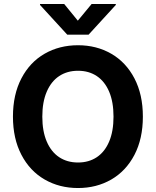

<svg xmlns="http://www.w3.org/2000/svg" viewBox="-20 -947 793 977"><path d="M377 9.8Q282.2 9.8 207 -33.7Q131.8 -77.1 88.9 -159.4Q45.9 -241.7 45.9 -353.5Q45.9 -465.8 88.9 -548.1Q131.8 -630.4 207 -673.6Q282.2 -716.8 377 -716.8Q471.2 -716.8 546.1 -673.6Q621.1 -630.4 664.1 -548.1Q707 -465.8 707 -353.5Q707 -241.2 664.1 -158.9Q621.1 -76.7 546.1 -33.4Q471.2 9.8 377 9.8ZM377 -586.9Q321.8 -586.9 281 -559.8Q240.2 -532.7 217.8 -480.2Q195.3 -427.7 195.3 -353.5Q195.3 -279.3 217.8 -226.8Q240.2 -174.3 281 -147.2Q321.8 -120.1 377 -120.1Q432.1 -120.1 472.7 -147.2Q513.2 -174.3 535.4 -226.6Q557.6 -278.8 557.6 -353.5Q557.6 -428.2 535.4 -480.5Q513.2 -532.7 472.7 -559.8Q432.1 -586.9 377 -586.9ZM376 -841.8 446.3 -926.8H569.3V-921.9L430.7 -770.5H322.3L183.6 -921.9V-926.8H306.6Z"/></svg>

Font: Pretendard Std
Style: Bold
Weight: 700
Designer: Base glyphs from Inter by Rasmus Andersson; Hangeul glyphs from Noto Sans CJK(Source Han Sans) by Jang Soo-young and Kan
Foundry: Kil Hyung-jin
Version: Version 1.309